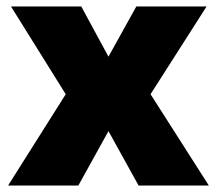

<svg xmlns="http://www.w3.org/2000/svg" viewBox="-20 -573 670 593"><path d="M183 -282 14 -553H231L315 -398L401 -553H618L445 -282L625 0H408L315 -168L222 0H5Z"/></svg>

Font: Noto Kufi Arabic Black
Style: Regular
Weight: 900
Designer: Monotype Design Team, David Williams, Khaled Hosny
Foundry: Google LLC
Version: Version 2.109; ttfautohint (v1.8.4.7-5d5b)